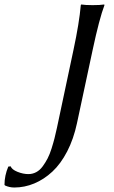

<svg xmlns="http://www.w3.org/2000/svg" viewBox="-170 -668 510 860"><path d="M85 -95.2 159.2 -444.8Q185.1 -565.9 191.9 -645L193.8 -647.9Q211.9 -645 245.1 -645Q278.3 -645 296.9 -647.9L297.9 -645Q274.9 -584.5 245.1 -444.8L174.8 -116.2Q159.7 -45.4 130.9 10.3Q102.1 65.9 64.5 100.8Q26.9 135.7 -16.6 153.8Q-60.1 171.9 -106 171.9Q-127 171.9 -147 163.1L-149.9 160.2Q-149.9 118.2 -132.8 78.1L-122.1 77.1Q-117.2 91.3 -91.8 101.6Q-66.4 111.8 -43 111.8Q-23.9 111.8 -7.6 103Q8.8 94.2 21.2 77.1Q33.7 60.1 43.2 41.7Q52.7 23.4 61 -2.9Q69.3 -29.3 74.2 -48.8Q79.1 -68.4 85 -95.2Z"/></svg>

Font: Linear Smooth
Style: Italic
Weight: 400
Designer: Philipp H. Poll, Flanker
Foundry: Philipp H. Poll, reworked by Flanker
Version: Version 1.061 | FøM Fix